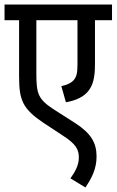

<svg xmlns="http://www.w3.org/2000/svg" viewBox="-20 -642 513 845"><path d="M473 -553V-622H0V-553H64V-306C64 -247 69 -217 83 -188C99 -156 130 -129 169 -103L257 -45C315 -8 327 17 327 51C327 86 310 115 290 143L356 183C382 144 405 103 405 47C405 -14 380 -55 313 -99L219 -159C148 -205 140 -228 140 -319V-553H321V-358C321 -318 316 -302 303 -288C292 -276 274 -268 250 -263L270 -192C317 -200 350 -217 370 -243C390 -270 398 -301 398 -362V-553Z"/></svg>

Font: Noto Sans Devanagari UI Condensed
Style: Regular
Weight: 400
Width: 3
Designer: Jelle Bosma - Monotype Design Team
Foundry: Monotype Imaging Inc.
Version: Version 2.003